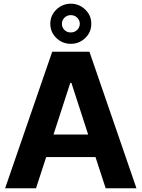

<svg xmlns="http://www.w3.org/2000/svg" viewBox="-20 -1003 754 1023"><path d="M171.9 0H7.3L258.3 -727.5H456.5L707 0H543L488.8 -166H226.1ZM354.5 -561.5 265.1 -286.1H449.7L360.4 -561.5ZM357.4 -769.5Q312 -769.5 280 -800.8Q248 -832 248 -876.5Q248 -920.4 280 -951.7Q312 -982.9 357.4 -983.4Q402.3 -982.9 434.6 -951.7Q466.8 -920.4 466.3 -876.5Q466.8 -832 434.6 -800.8Q402.3 -769.5 357.4 -769.5ZM357.4 -830.1Q377 -830.1 390.9 -843.5Q404.8 -856.9 405.3 -876.5Q404.8 -895.5 391.1 -908.9Q377.4 -922.4 357.4 -922.4Q337.4 -922.4 323.5 -908.9Q309.6 -895.5 310.1 -876.5Q309.6 -856.9 323.5 -843.3Q337.4 -829.6 357.4 -830.1Z"/></svg>

Font: Inter Tight
Style: Bold
Weight: 700
Designer: Rasmus Andersson
Foundry: rsms
Version: Version 3.004; ttfautohint (v1.8.4.7-5d5b)